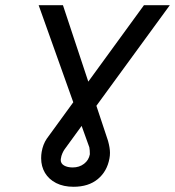

<svg xmlns="http://www.w3.org/2000/svg" viewBox="-20 -734 670 735"><path d="M137.5 -128.5Q137.5 -141 139.5 -152.5Q144.5 -181.5 159 -203L260.5 -342.5L128 -714H221L318 -421.5L531 -714H630L349 -329L393.5 -195Q401 -168 401 -149Q401 -137.5 399 -127.5Q390 -78 354.5 -48.5Q319 -19 261.5 -19Q223 -19 195 -33.2Q167 -47.5 152.2 -72.2Q137.5 -97 137.5 -128.5ZM212.5 -121.5Q212.5 -108 225.2 -100.5Q238 -93 258.5 -93Q283.5 -93 301.8 -107Q320 -121 324 -143.5Q324 -160 322 -170L292.5 -252L227 -162Q223 -156.5 218.8 -147Q214.5 -137.5 213 -126.5Q213 -124 212.5 -121.5Z"/></svg>

Font: JuliaMono
Style: Bold Italic
Weight: 700
Italic angle: -9°
Monospace: yes
Designer: cormullion
Foundry: corm
Version: Version 0.057; ttfautohint (v1.8.4)